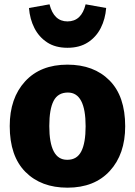

<svg xmlns="http://www.w3.org/2000/svg" viewBox="-20 -850 624 888"><path d="M292 18Q170 18 97.5 -55Q25 -128 25 -267Q25 -396 96 -473.5Q167 -551 292 -551Q414 -551 486.5 -478Q559 -405 559 -266Q559 -137 488 -59.5Q417 18 292 18ZM292 -111Q336 -111 356 -150Q376 -189 376 -266Q376 -422 294 -422Q248 -422 228 -383.5Q208 -345 208 -267Q208 -111 290 -111ZM292 -629Q236 -629 198 -654Q160 -679 139 -720.5Q118 -762 114 -813L209 -830Q229 -751 292 -751Q357 -751 376 -830L471 -813Q467 -762 446 -720.5Q425 -679 386.5 -654Q348 -629 292 -629Z"/></svg>

Font: Trujillo ExtraBold
Style: Regular
Weight: 800
Designer: Fira Sans original fonts by bBox Type GmbH, Carrois Corporate GbR, & Edenspiekermann AG / Changes by Cristiano Sobral
Foundry: Fira Sans original fonts by bBox Type GmbH, Carrois Corporate GbR, & Edenspiekermann AG / Changes by Cristiano Sobral
Version: Version 4.301;July 28, 2020;FontCreator 13.0.0.2655 64-bit